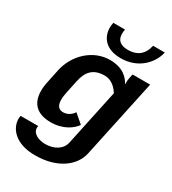

<svg xmlns="http://www.w3.org/2000/svg" viewBox="-224 -834 1062 1185"><g transform="rotate(30 307.5 -242.0)"><path d="M227.5 -716.7C225 -705 223.3 -692.5 223.3 -680.8C223.3 -612.5 267.5 -550 375 -550C500.8 -550 576.7 -635.8 594.2 -716.7H510.8C495.8 -646.7 450.8 -616.7 389.2 -616.7C337.5 -616.7 307.5 -637.5 307.5 -685C307.5 -694.2 308.3 -705 310.8 -716.7ZM495.8 58.3 615 -500H490L484.2 -475C480.8 -459.2 480 -445.8 480 -435V-423.3C460 -463.3 416.7 -508.3 325 -508.3C209.2 -508.3 105.8 -418.3 78.3 -291.7L59.2 -200C53.3 -174.2 50.8 -151.7 50.8 -130.8C50.8 -35 107.5 8.3 198.3 8.3C287.5 8.3 345 -35 369.2 -70.8L305.8 -125C292.5 -102.5 265.8 -83.3 234.2 -83.3C196.7 -83.3 185.8 -111.7 185.8 -145.8C185.8 -163.3 189.2 -182.5 192.5 -200L211.7 -291.7C226.7 -360.8 260 -408.3 345 -408.3C390.8 -408.3 425.8 -377.5 447.5 -341.7L362.5 58.3C351.7 110.8 300 141.7 236.7 141.7C190 141.7 142.5 120.8 142.5 80C142.5 75.8 143.3 70.8 144.2 66.7H19.2C17.5 74.2 16.7 80.8 16.7 89.2C16.7 154.2 73.3 233.3 216.7 233.3C376.7 233.3 475.8 154.2 495.8 58.3Z"/></g></svg>

Font: BoonHome
Style: Bold Oblique
Weight: 700
Italic angle: -12°
Designer: Sungsit Sawaiwan
Foundry: Sungsit Sawaiwan
Version: Version 0.2